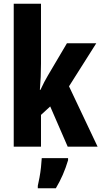

<svg xmlns="http://www.w3.org/2000/svg" viewBox="-20 -780 539 1021"><path d="M198 -442Q198 -406 196.5 -371Q195 -336 192 -302H195Q205 -324 215.5 -344Q226 -364 235 -379L336 -550H492L347 -321L499 0H340L247 -214L198 -169V0H53V-760H198ZM342 72Q318 153 277 221H181V208Q185 191 190 164Q195 137 198 109Q201 81 202 61H342Z"/></svg>

Font: Noto Sans Ethiopic ExtraCondensed ExtraBold
Style: Regular
Weight: 800
Width: 2
Designer: Monotype Design Team
Foundry: Monotype Imaging Inc.
Version: Version 2.102; ttfautohint (v1.8.4.7-5d5b)